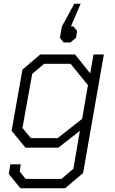

<svg xmlns="http://www.w3.org/2000/svg" viewBox="-20 -789 612 1026"><path d="M535 -498 424 136 328 217H89L27 141L35 89H91L85 127L117 167H308L372 113L407 -90L292 0H116L42 -90L100 -417L195 -498H381L462 -397L480 -498ZM450 -334 357 -448H216L152 -394L100 -105L145 -51H288L419 -154ZM359 -648H372L392 -624L386 -587L356 -562H320L300 -587L311 -648L377 -769H411Z"/></svg>

Font: Chakra Petch Light
Style: Italic
Weight: 300
Italic angle: -10°
Designer: Katatrad Aksorn Co.,Ltd.
Foundry: Cadson Demak Co.,Ltd.
Version: Version 1.000; ttfautohint (v1.6)